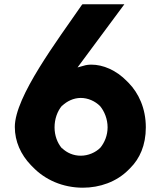

<svg xmlns="http://www.w3.org/2000/svg" viewBox="-20 -852 748 894"><path d="M269 -360H270C291 -380 322 -396 356 -396C390 -396 423 -381 446 -358C466 -334 481 -298 481 -259C481 -222 467 -188 447 -164C425 -142 391 -127 356 -127C322 -127 292 -140 269 -162H268L267 -163C247 -187 234 -221 234 -259C234 -298 247 -334 268 -359ZM49 -261C49 -193 77 -132 124 -83L132 -75C189 -15 272 22 366 22C444 22 523 -5 579 -62L587 -70C630 -113 659 -175 659 -259C659 -348 625 -419 579 -466L572 -473C521 -526 459 -551 406 -551C391 -551 379 -549 370 -546L341 -538L559 -832H364L361 -829C248 -665 49 -402 49 -261Z"/></svg>

Font: Hussar Woodtype
Style: SeBd
Weight: 900
Foundry: Cannot Into Space Fonts
Version: Version 1.07